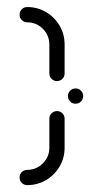

<svg xmlns="http://www.w3.org/2000/svg" viewBox="-20 -539 299 559"><path d="M177.8 -259.3Q177.8 -268.5 184.3 -275Q190.7 -281.5 200 -281.5Q209.3 -281.5 215.7 -275Q222.2 -268.5 222.2 -259.3Q222.2 -250 215.7 -243.5Q209.3 -237 200 -237Q190.7 -237 184.3 -243.5Q177.8 -250 177.8 -259.3ZM123.7 -108.5V-193.3Q123.7 -202.6 130.2 -209.1Q136.7 -215.6 145.9 -215.6Q155.2 -215.6 161.7 -209.1Q168.1 -202.6 168.1 -193.3V-108.5Q168.1 -79.3 153.5 -54.3Q138.9 -29.3 113.9 -14.6Q88.9 0 59.3 0Q50 0 43.5 -6.5Q37 -13 37 -22.2Q37 -31.5 43.5 -38Q50 -44.4 59.3 -44.4Q77 -44.4 91.7 -53.1Q106.3 -61.9 115 -76.5Q123.7 -91.1 123.7 -108.5ZM59.3 -474.1Q50 -474.1 43.5 -480.6Q37 -487 37 -496.3Q37 -505.6 43.5 -512Q50 -518.5 59.3 -518.5Q88.9 -518.5 113.9 -503.9Q138.9 -489.3 153.5 -464.3Q168.1 -439.3 168.1 -410V-325.2Q168.1 -315.9 161.7 -309.4Q155.2 -303 145.9 -303Q136.7 -303 130.2 -309.4Q123.7 -315.9 123.7 -325.2V-410Q123.7 -427.4 115 -442Q106.3 -456.7 91.7 -465.4Q77 -474.1 59.3 -474.1Z"/></svg>

Font: 26F Galaxy Hebrew
Style: Regular
Weight: 400
Designer: C₂₉H₂₅N₃O₅
Version: Version 1.000